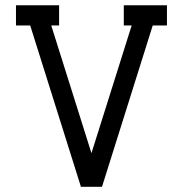

<svg xmlns="http://www.w3.org/2000/svg" viewBox="-20 -719 704 739"><path d="M96.2 -621.1H41.5V-698.7H207.5V-621.1H177.2L332 -129.4L486.8 -621.1H456.5V-698.7H622.6V-621.1H567.9L372.6 0H291.5Z"/></svg>

Font: Turpis
Style: Regular
Weight: 400
Designer: GGBotNet
Foundry: f0n7
Version: 1.00